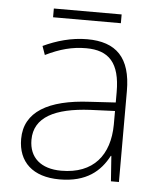

<svg xmlns="http://www.w3.org/2000/svg" viewBox="-49 -689 620 742"><g transform="rotate(5 260.5 -318.0)"><path d="M393 -646H130V-612H393ZM269 -539C208 -539 150 -522 99 -498L111 -464C166 -491 214 -504 268 -504C356 -504 400 -459 400 -345V-305L300 -299C139 -291 48 -238 48 -133C48 -44 105 10 209 10C314 10 367 -37 399 -98H401L408 0H439V-353C439 -482 382 -539 269 -539ZM304 -268 400 -272V-219C399 -101 338 -24 213 -24C134 -24 88 -64 88 -133C88 -221 168 -261 304 -268Z"/></g></svg>

Font: Noto Sans Arabic ExtLt
Style: Regular
Weight: 200
Designer: Monotype Design Team, Nadine Chahine, Nizar Qandah and Khaled Hosny
Foundry: Monotype Imaging Inc.
Version: Version 2.012